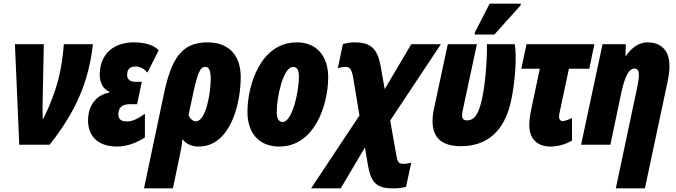

<svg xmlns="http://www.w3.org/2000/svg" viewBox="-20 -796 3720 1056"><path d="M86 0H253C396 -182 468 -344 491 -553H331C321 -410 291 -290 218 -142H215C215 -165 214 -188 214 -211L221 -553H62Z M623 10C678 10 730 -10 777 -40V-170C733 -139 705 -128 677 -128C646 -128 626 -141 632 -180C637 -209 656 -223 696 -223H734L760 -346H724C690 -346 675 -366 680 -394C683 -418 698 -430 724 -430C752 -430 769 -420 791 -397L853 -520C819 -553 767 -563 717 -563C616 -563 545 -512 531 -418C521 -359 539 -308 582 -292L581 -287C522 -276 478 -234 467 -167C451 -64 505 10 623 10Z M881 -277 772 240H931L969 58C974 35 981 0 983 -30C1005 -4 1034 10 1072 10C1251 10 1304 -233 1304 -372C1304 -488 1243 -563 1120 -563C974 -563 921 -466 881 -277ZM1057 -129C1037 -129 1024 -147 1017 -163L1040 -271C1067 -398 1081 -428 1110 -428C1128 -428 1139 -410 1139 -362C1139 -292 1115 -129 1057 -129Z M1516 10C1709 10 1785 -216 1785 -372C1785 -488 1721 -563 1613 -563C1412 -563 1341 -326 1341 -181C1341 -62 1406 10 1516 10ZM1535 -125C1512 -125 1502 -145 1502 -180C1502 -261 1537 -428 1592 -428C1615 -428 1624 -409 1624 -372C1624 -292 1587 -125 1535 -125Z M1691 240H1854L1987 15L2002 103C2018 200 2043 240 2138 240C2176 240 2191 237 2213 232L2242 99C2227 103 2213 105 2199 105C2168 105 2166 94 2156 36L2126 -133L2405 -553H2242L2096 -306L2074 -429C2055 -539 2011 -563 1927 -563C1906 -563 1886 -559 1866 -554L1838 -421C1850 -425 1867 -428 1880 -428C1905 -428 1915 -416 1924 -360L1957 -161Z M2590 -606H2699L2843 -766L2845 -776H2673L2593 -620ZM2514 8C2662 8 2754 -77 2790 -237C2814 -345 2823 -489 2811 -553H2658C2660 -478 2650 -335 2631 -252C2613 -170 2590 -134 2549 -134C2525 -134 2516 -146 2525 -189L2603 -553H2443L2367 -199C2340 -72 2378 8 2514 8Z M3009 10C3044 10 3090 -1 3126 -23V-147C3110 -139 3087 -130 3075 -130C3062 -130 3055 -140 3055 -153C3055 -164 3056 -171 3058 -178L3109 -418H3221L3249 -553H2876L2847 -418H2949L2902 -196C2896 -167 2891 -135 2891 -108C2891 -34 2933 10 3009 10Z M3483 -308 3367 240H3527L3653 -353C3660 -388 3662 -413 3662 -433C3662 -533 3601 -563 3542 -563C3495 -563 3455 -535 3423 -489H3420L3422 -553H3294L3176 0H3337L3397 -285C3413 -359 3434 -419 3469 -419C3487 -419 3494 -406 3494 -384C3494 -366 3489 -337 3483 -308Z"/></svg>

Font: Noto Sans ExtraCondensed Black
Style: Italic
Weight: 900
Width: 2
Italic angle: -12°
Designer: Monotype Design Team
Foundry: Monotype Imaging Inc.
Version: Version 2.013